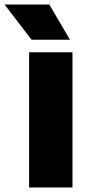

<svg xmlns="http://www.w3.org/2000/svg" viewBox="-67 -825 400 845"><path d="M61 0V-595H252V0ZM72 -650 -47 -805H150L241 -650Z"/></svg>

Font: Encode Sans SC Condensed Thin ExtraBold
Style: Regular
Weight: 800
Version: Version 3.002